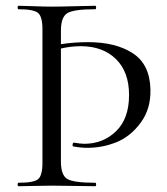

<svg xmlns="http://www.w3.org/2000/svg" viewBox="-20 -645 577 665"><path d="M272 -147Q337 -147 382 -190.5Q427 -234 427 -316Q427 -396 381.5 -440.5Q336 -485 260 -485Q226 -485 191 -477V-85Q191 -39 212.5 -25.5Q234 -12 310 -12Q313 -12 313 -6Q313 0 310 0Q290 0 240.5 -1Q191 -2 160 -2Q136 -2 97 -1Q58 0 44 0Q41 0 41 -6Q41 -12 44 -12Q97 -12 112 -24.5Q127 -37 127 -81V-544Q127 -587 112 -600Q97 -613 44 -613Q41 -613 41 -619Q41 -625 44 -625Q58 -625 97 -623.5Q136 -622 160 -622Q191 -622 240.5 -623.5Q290 -625 310 -625Q313 -625 313 -619Q313 -613 310 -613Q234 -613 212.5 -599Q191 -585 191 -539V-492Q236 -499 285 -499Q381 -499 440 -460.5Q499 -422 501 -336Q503 -269 468 -221Q433 -173 384.5 -153Q336 -133 282 -133Q260 -133 233 -138Q232 -138 231.5 -140.5Q231 -143 231.5 -145.5Q232 -148 233 -149.5Q234 -151 236 -151Q258 -147 272 -147Z"/></svg>

Font: Cormorant
Style: Regular
Weight: 400
Designer: Christian Thalmann (Catharsis Fonts)
Version: Version 1.000;PS 001.000;hotconv 1.0.70;makeotf.lib2.5.58329